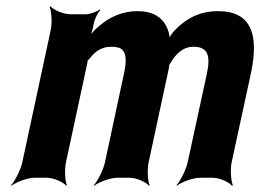

<svg xmlns="http://www.w3.org/2000/svg" viewBox="-20 -574 840 620"><path d="M338 -423C348 -423 356 -422 364 -420C389 -411 390 -379 380 -335L319 -50C314 -26 295 11 283 24L284 26C299 14 336 0 359 0H398C421 0 452 14 461 26L463 24C457 11 455 -26 460 -50L526 -357C525 -358 527 -365 526 -366L524 -362C525 -362 529 -367 529 -368C547 -400 571 -423 605 -423C650 -423 661 -396 648 -336L586 -50C581 -26 562 11 550 24L551 26C566 14 603 0 626 0H666C689 0 720 14 729 26L732 24C726 11 723 -26 728 -50L790 -336C817 -462 792 -538 684 -538C626 -538 582 -515 546 -478C536 -469 526 -452 524 -443H528C530 -452 525 -472 520 -483C505 -518 474 -538 424 -538C374 -538 332 -518 299 -489C287 -479 271 -462 265 -452L268 -450C274 -461 280 -480 282 -495L283 -498C285 -512 296 -534 304 -541L303 -544C294 -537 271 -528 258 -528H208C185 -528 152 -542 143 -554L140 -552C146 -539 149 -502 144 -478L52 -50C47 -26 28 11 16 24L17 26C32 14 69 0 92 0H130C153 0 185 14 194 26L196 24C190 11 188 -26 193 -50L260 -361C261 -364 264 -378 262 -379L258 -376C260 -375 267 -382 269 -384C286 -408 309 -423 338 -423Z"/></svg>

Font: Asimov
Style: EdgeExtremeIt
Weight: 500
Designer: Google
Version: Version 2.000980: 2014